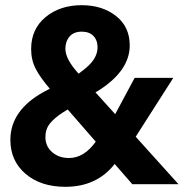

<svg xmlns="http://www.w3.org/2000/svg" viewBox="-20 -710 708 740"><path d="M20 -171Q20 -285 149 -356L172 -368Q135 -411 117.5 -445Q100 -479 100 -521Q100 -598 155.5 -644Q211 -690 295 -690Q374 -690 427 -648.5Q480 -607 480 -535Q480 -440 366 -365L348 -354L424 -270L499 -410H648L503 -183L668 0H490L422 -78Q353 10 232 10Q137 10 78.5 -40Q20 -90 20 -171ZM155 -182Q155 -146 181 -123.5Q207 -101 246 -101Q304 -101 349 -164L241 -288L223 -277Q189 -255 172 -233.5Q155 -212 155 -182ZM232 -522Q232 -482 283 -426L300 -439Q356 -481 356 -527Q356 -555 340 -571.5Q324 -588 295 -588Q264 -588 248 -569Q232 -550 232 -522Z"/></svg>

Font: TASA Orbiter Display
Style: Bold
Weight: 700
Designer: Weizhong Zhang
Version: Version 1.000;Glyphs 3.1.2 (3151)